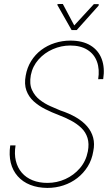

<svg xmlns="http://www.w3.org/2000/svg" viewBox="-20 -922 544 952"><path d="M415.5 -170.9Q422.9 -209.5 413.8 -238.3Q404.8 -267.1 383.1 -287.8Q361.3 -308.6 332 -324.2Q302.7 -339.8 271 -351.6Q236.3 -364.7 203.9 -381.1Q171.4 -397.5 146.7 -419.9Q122.1 -442.4 110.8 -473.6Q99.6 -504.9 107.4 -546.9Q114.3 -586.9 134.3 -619.1Q154.3 -651.4 184.3 -674.1Q214.4 -696.8 251.7 -708.7Q289.1 -720.7 329.1 -720.7Q389.6 -720.7 429 -696.5Q468.3 -672.4 484.4 -629.2Q500.5 -585.9 491.7 -529.8L466.8 -529.3Q474.6 -578.1 460.9 -616Q447.3 -653.8 413.3 -675Q379.4 -696.3 328.6 -696.3Q283.7 -696.3 242.2 -678.2Q200.7 -660.2 171.1 -627Q141.6 -593.8 132.8 -549.3Q125 -505.4 138.7 -475.8Q152.3 -446.3 177.2 -427Q202.1 -407.7 230 -395.5Q257.8 -383.3 278.8 -374.5Q323.2 -359.9 356.7 -340.3Q390.1 -320.8 411.9 -295.7Q433.6 -270.5 441.9 -239.5Q450.2 -208.5 442.4 -171.4Q435.5 -129.4 414.8 -96.2Q394 -63 363.5 -39.3Q333 -15.6 294.9 -2.9Q256.8 9.8 214.4 9.8Q167 9.3 129.9 -5.4Q92.8 -20 67.9 -48.1Q43 -76.2 33.4 -114.7Q23.9 -153.3 30.8 -201.2H57.1Q50.3 -158.7 58.6 -124.5Q66.9 -90.3 88.1 -65.7Q109.4 -41 141.8 -28.1Q174.3 -15.1 214.8 -15.1Q262.2 -15.1 304.2 -34.2Q346.2 -53.2 376.2 -88.1Q406.2 -123 415.5 -170.9ZM291.5 -902.3 348.1 -795.9 445.3 -901.4H469.7L468.8 -894L360.4 -772.9H335L264.6 -897L265.1 -901.9Z"/></svg>

Font: Roboto Condensed Thin
Style: Italic
Weight: 250
Italic angle: -12°
Designer: Christian Robertson
Foundry: Google
Version: Version 3.008; 2023